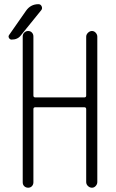

<svg xmlns="http://www.w3.org/2000/svg" viewBox="-20 -875 540 895"><path d="M381.8 -704.1Q381.8 -713.9 390.1 -722.2Q398.4 -730.5 408.7 -730.5Q418.9 -730.5 426.3 -722.2Q433.6 -713.9 433.6 -704.1V-26.4Q433.6 -16.6 426.3 -8.3Q418.9 0 408.7 0Q398.4 0 390.1 -7.8Q381.8 -15.6 381.8 -26.4V-366.2Q381.8 -375 373 -375H144.5Q135.7 -375 135.7 -366.2V-25.4Q135.7 -14.6 128.9 -7.3Q122.1 0 111.3 0Q100.6 0 93.3 -6.8Q85.9 -13.7 85.9 -25.4V-705.1Q85.9 -715.8 93.3 -723.1Q100.6 -730.5 111.3 -730.5Q122.1 -730.5 128.9 -723.1Q135.7 -715.8 135.7 -705.1V-429.7Q135.7 -420.9 144.5 -420.9H373Q381.8 -420.9 381.8 -429.7ZM34.2 -690.4Q26.4 -690.4 22 -697.8Q17.6 -705.1 22.5 -711.9L101.6 -825.2Q123 -855.5 159.2 -855.5Q169.9 -855.5 174.3 -845.2Q178.7 -835 171.9 -827.1L77.1 -710Q62.5 -690.4 34.2 -690.4Z"/></svg>

Font: Rounded Mgen+ 1m light
Style: Regular
Weight: 200
Designer: [Source Han Sans]
Ryoko NISHIZUKA  (kana & ideographs); Paul D. Hunt (Latin, Greek & Cyrillic); Wenlong ZHANG  (bopomofo
Version: Version 1.059.20150602